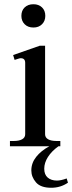

<svg xmlns="http://www.w3.org/2000/svg" viewBox="-20 -691 341 907"><path d="M81 -616Q81 -641 96.5 -656Q112 -671 138 -671Q163 -671 178.5 -656Q194 -641 194 -616Q194 -592 178.5 -576.5Q163 -561 138 -561Q112 -561 96.5 -576.5Q81 -592 81 -616ZM301 172Q266 196 222 196Q172 196 150 170.5Q128 145 128 114Q128 79 151 50Q174 21 213 0H27V-25H46Q70 -25 84.5 -33Q99 -41 99 -57V-394Q99 -416 78 -416Q73 -416 63 -412.5Q53 -409 49 -408L42 -431L168 -475H193V-57Q193 -41 207.5 -33Q222 -25 246 -25H265V0H256Q224 23 206.5 50.5Q189 78 189 106Q189 134 205.5 148Q222 162 249 162Q268 162 295 152Z"/></svg>

Font: TavirajRegular
Style: Regular
Weight: 400
Designer: Katatrad Team
Foundry: CadsonDemak
Version: Version 1.000